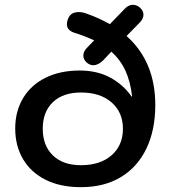

<svg xmlns="http://www.w3.org/2000/svg" viewBox="-20 -765 706 795"><path d="M623 -330Q623 -227 586.5 -150.5Q550 -74 481 -32Q412 10 315 10Q230 10 169 -20.5Q108 -51 75.5 -106Q43 -161 43 -233Q43 -304 75.5 -358.5Q108 -413 168.5 -443Q229 -473 310 -473Q382 -473 436 -444Q490 -415 525 -365L527 -366Q520 -427 499.5 -472Q479 -517 441 -551L407 -515Q387 -495 366 -495Q352 -495 339 -506Q325 -519 325 -535Q325 -553 342 -569L370 -598Q328 -617 289 -629Q257 -639 257 -665Q257 -678 264 -692Q275 -715 306 -715Q323 -715 340 -708Q389 -691 435 -665L493 -725Q510 -745 530 -745Q547 -745 560 -733Q574 -720 574 -704Q574 -687 558 -671L504 -616Q623 -510 623 -330ZM489 -232Q489 -300 442 -341Q395 -382 315 -382Q241 -382 199 -342Q157 -302 157 -232Q157 -162 199 -121.5Q241 -81 315 -81Q395 -81 442 -122Q489 -163 489 -232Z"/></svg>

Font: Kodchasan SemiBold
Style: Regular
Weight: 600
Version: Version 1.000; ttfautohint (v1.6)